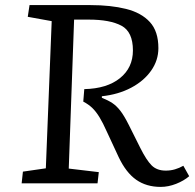

<svg xmlns="http://www.w3.org/2000/svg" viewBox="-20 -720 766 754"><path d="M311 -370Q400 -372 451 -413Q502 -454 502 -522Q502 -595 457 -619Q412 -643 329 -643H271L250 -58L368 -44L363 0H65L70 -46L160 -59L183 -637L89 -654L96 -700H335Q415 -700 475 -685Q535 -670 568.5 -633.5Q602 -597 602 -531Q602 -483 573.5 -442.5Q545 -402 495 -375.5Q445 -349 380 -342V-336Q405 -326 421.5 -315Q438 -304 453 -284.5Q468 -265 486 -229L531 -139Q555 -91 575.5 -70.5Q596 -50 631 -50Q650 -50 667 -55Q684 -60 700 -69L723 -28Q702 -10 671.5 2Q641 14 611 14Q555 14 515 -14Q475 -42 446 -103L400 -202Q384 -238 370.5 -260Q357 -282 342.5 -296Q328 -310 307 -321Z"/></svg>

Font: Literata 7pt
Style: Italic
Weight: 400
Italic angle: -2°
Designer: Latin by Veronika Burian and Jose Scaglione. Greek by Irene Vlachou. Cyrillic by Vera Evstafieva
Foundry: TypeTogether
Version: Version 3.002